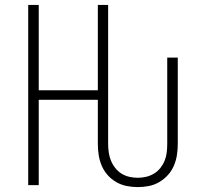

<svg xmlns="http://www.w3.org/2000/svg" viewBox="-20 -755 840 783"><path d="M542 8Q519 8 496.5 3.5Q474 -1 454 -12.5Q434 -24 419 -41Q404 -58 395 -79Q386 -100 382.5 -122.5Q379 -145 379 -168V-348H138V0H95V-735H138V-387H379V-735H421V-168Q421 -151 423.5 -133.5Q426 -116 432.5 -100Q439 -84 450 -70Q461 -56 475.5 -47Q490 -38 507 -34Q524 -30 542 -30Q559 -30 576 -34Q593 -38 608 -47Q623 -56 634 -70Q645 -84 651.5 -100Q658 -116 660 -133.5Q662 -151 662 -168V-520H705V-168Q705 -145 701.5 -122.5Q698 -100 689 -79Q680 -58 664.5 -41Q649 -24 629.5 -12.5Q610 -1 587.5 3.5Q565 8 542 8Z"/></svg>

Font: Iosevka Aile Extralight
Style: Regular
Weight: 200
Designer: Belleve Invis
Foundry: Belleve Invis
Version: Version 31.1.0; ttfautohint (v1.8.4)